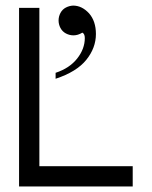

<svg xmlns="http://www.w3.org/2000/svg" viewBox="-20 -673 548 693"><path d="M459 0H48.8V-644.5H122.1V-73.2H459ZM180.7 -388.7V-410.2Q231 -426.8 258.5 -461.7Q286.1 -496.6 286.1 -535.6Q286.1 -550.8 277.3 -555.2Q261.2 -545.4 245.1 -545.4Q231 -545.4 218 -552.2Q205.1 -559.1 198.2 -572Q191.4 -585 191.4 -599.1Q191.4 -613.3 198.2 -626.2Q205.1 -639.2 217.8 -645.8Q230.5 -652.3 244.1 -652.8Q275.4 -652.8 301.3 -625Q326.2 -596.7 326.2 -550.3Q326.2 -500 291.3 -456.8Q256.3 -413.6 180.7 -388.7Z"/></svg>

Font: Catrinity
Style: Regular
Weight: 400
Designer: Alexander Lange
Foundry: High-Logic / Made with FontCreator
Version: Version 2.090;May 20, 2024;FontCreator 15.0.0.2974 64-bit